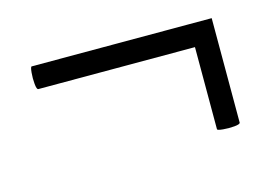

<svg xmlns="http://www.w3.org/2000/svg" viewBox="-43 -341 481 341"><g transform="rotate(-15 197.5 -171.0)"><path d="M364 -77Q364 -74 353.5 -73Q343 -72 332.5 -73Q322 -74 322 -76V-269H364ZM34 -227Q31 -227 30 -237.5Q29 -248 30 -258.5Q31 -269 33 -269H364V-227Z"/></g></svg>

Font: Cormorant Light Medium
Style: Regular
Weight: 500
Version: Version 4.000